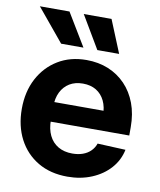

<svg xmlns="http://www.w3.org/2000/svg" viewBox="-84 -807 737 885"><g transform="rotate(10 284.5 -364.5)"><path d="M291.5 11.7Q211.9 11.7 153.3 -22.9Q94.7 -57.6 62.7 -118.9Q30.8 -180.2 30.8 -260.3Q30.8 -340.3 63.2 -401.9Q95.7 -463.4 153.1 -498.3Q210.4 -533.2 286.1 -533.2Q342.3 -533.2 388.7 -514.2Q435.1 -495.1 469 -459.7Q502.9 -424.3 521.5 -374.8Q540 -325.2 540 -263.7V-224.6H84V-316.4H470.2L404.8 -293.9Q404.8 -334 390.9 -362.8Q377 -391.6 351.1 -407.5Q325.2 -423.3 288.6 -423.3Q252.4 -423.3 226.3 -407.5Q200.2 -391.6 186 -363Q171.9 -334.5 171.9 -295.4V-231.9Q171.9 -190.4 186.5 -160.2Q201.2 -129.9 229 -113.5Q256.8 -97.2 295.4 -97.2Q322.8 -97.2 344.5 -105Q366.2 -112.8 381.1 -127.7Q396 -142.6 402.8 -162.6L534.2 -156.7Q523.9 -106.9 490.2 -69.1Q456.5 -31.2 405.3 -9.8Q354 11.7 291.5 11.7ZM326.7 -586.9 236.3 -739.7H366.2L428.7 -586.9ZM157.2 -586.9 30.8 -739.7H169.4L261.7 -586.9Z"/></g></svg>

Font: Inter 28pt
Style: Bold
Weight: 700
Designer: Rasmus Andersson
Foundry: rsms
Version: Version 4.001;git-66647c0bb